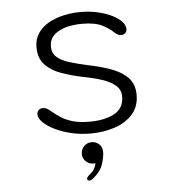

<svg xmlns="http://www.w3.org/2000/svg" viewBox="-51 -535 720 784"><g transform="rotate(-5 309.5 -143.5)"><path d="M305 10.5Q264.5 10.5 226.8 1.5Q189 -7.5 159.8 -22Q130.5 -36.5 113.2 -53.5Q96 -70.5 96 -86Q96 -97 102.8 -103.5Q109.5 -110 121 -110Q129.5 -110 136.8 -106Q144 -102 154.5 -93Q170 -80 189.5 -67.2Q209 -54.5 237 -46.2Q265 -38 306 -38Q368.5 -38 407.8 -59.5Q447 -81 447 -129Q447 -157 426.5 -174.5Q406 -192 372 -203.2Q338 -214.5 297 -222Q250.5 -231.5 209 -246Q167.5 -260.5 141.8 -287.2Q116 -314 116 -359Q116 -393 132.5 -417.2Q149 -441.5 176.8 -457Q204.5 -472.5 238.8 -480Q273 -487.5 308 -487.5Q344 -487.5 376.5 -480.2Q409 -473 434.2 -460.8Q459.5 -448.5 474 -433.2Q488.5 -418 488.5 -401.5Q488.5 -391.5 482 -385.5Q475.5 -379.5 465 -379.5Q457 -379.5 451 -382.8Q445 -386 436.5 -393.5Q422.5 -408 392.8 -423.5Q363 -439 308.5 -439Q288.5 -439 265.5 -435.5Q242.5 -432 221.8 -422.8Q201 -413.5 188 -397.8Q175 -382 175 -358Q175 -330 193.5 -313.8Q212 -297.5 244 -287.8Q276 -278 316.5 -269Q365 -259.5 408.5 -244.5Q452 -229.5 479.2 -202.8Q506.5 -176 506.5 -130.5Q506.5 -83 479 -51.8Q451.5 -20.5 405.8 -5Q360 10.5 305 10.5ZM306.5 46Q324 46 337 57.8Q350 69.5 350 90Q350 109 341 138.2Q332 167.5 303 191.5Q297.5 196.5 292.5 199Q287.5 201.5 283.5 201.5Q279.5 201.5 277.2 198.5Q275 195.5 275 194Q275 190 279 185Q283 180 290 174.5Q300.5 166.5 306.5 155.5Q312.5 144.5 315 133Q313.5 133.5 310.8 133.5Q308 133.5 306.5 133.5Q288 133.5 275.2 121Q262.5 108.5 262.5 90Q262.5 72 275.2 59Q288 46 306.5 46Z"/></g></svg>

Font: Sono ExtraLight Monospace Light
Style: Regular
Weight: 300
Version: Version 2.112